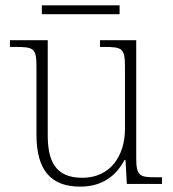

<svg xmlns="http://www.w3.org/2000/svg" viewBox="-20 -686 645 716"><path d="M136 -633H426V-666H136ZM279 10C363 10 414 -32 444 -89H448L453 0H584V-25H558C501 -25 488 -30 488 -97V-536H353V-511H368C435 -511 446 -506 446 -438V-205C446 -107 393 -23 287 -23C183 -23 158 -90 158 -183V-536H17V-511H38C105 -511 116 -506 116 -439V-184C116 -51 170 10 279 10Z"/></svg>

Font: Noto Serif Ethiopic ExtraLight
Style: Regular
Weight: 200
Designer: Monotype Design Team
Foundry: Monotype Imaging Inc.
Version: Version 2.102